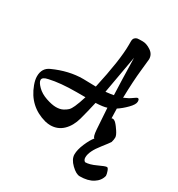

<svg xmlns="http://www.w3.org/2000/svg" viewBox="-245 -831 1121 1211"><g transform="rotate(30 315.5 -226.0)"><path d="M324 -299Q373 -520 373 -631V-657Q373 -674 381.5 -682.5Q390 -691 399.5 -692.5Q409 -694 437.5 -694Q466 -694 497.5 -673Q529 -652 529 -616Q529 -609 520 -529Q511 -449 508 -324Q542 -338 562.5 -353.5Q583 -369 590 -369Q601 -369 601 -348.5Q601 -328 570 -296.5Q539 -265 508 -245Q508 -223 510 -175Q513 -177 518.5 -177Q524 -177 529.5 -174Q535 -171 539.5 -167Q544 -163 550 -155.5Q556 -148 559 -144Q562 -140 567 -132.5Q572 -125 573 -124Q591 -97 591 -81.5Q591 -66 585 -46Q577 -33 543 10Q490 76 490 120Q490 140 504 148Q536 148 581.5 126.5Q627 105 639 105Q647 105 654 125Q661 145 661 157Q652 195 615 218.5Q578 242 519 242Q492 242 456.5 207.5Q421 173 421 138.5Q421 104 440.5 58.5Q460 13 480 -11Q468 -14 464 -68Q460 -122 454 -220Q428 -211 374 -209Q358 -137 341.5 -76.5Q325 -16 287.5 20Q250 56 196 56Q180 56 158 51Q29 16 -18 -112Q-30 -145 -30 -170Q-30 -230 20 -252Q128 -301 231 -301L321 -299ZM301 -208H237Q119 -208 42 -190Q1 -182 1 -161Q1 -144 28 -117Q55 -90 98 -75.5Q141 -61 170 -61Q199 -61 218.5 -71Q238 -81 249.5 -92Q261 -103 272 -128Q286 -159 301 -208ZM450 -309Q446 -397 442 -577Q434 -531 417.5 -439Q401 -347 393 -301Q431 -305 450 -309Z"/></g></svg>

Font: Devonshire
Style: Regular
Weight: 400
Designer: Astigmatic (AOETI)
Foundry: Astigmatic (AOETI)
Version: Version 1.001